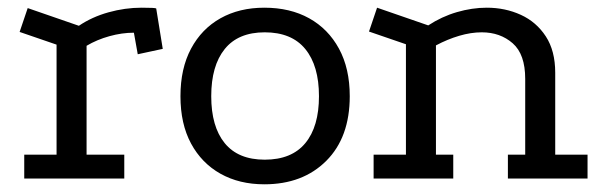

<svg xmlns="http://www.w3.org/2000/svg" viewBox="-20 -464 1570 499"><path d="M185 -397Q219 -420 262 -432Q305 -444 348 -444Q384 -444 386 -442L403 -337L338 -323L328 -379Q297 -379 264.5 -370Q232 -361 205 -345V-62H303V0H43V-62H127V-348L31 -381L52 -443Z M667 -444Q734 -444 783.5 -416.5Q833 -389 861 -337.5Q889 -286 889 -214Q889 -107 828 -46Q767 15 667 15Q602 15 553 -12.5Q504 -40 476.5 -91Q449 -142 449 -214Q449 -286 476.5 -337.5Q504 -389 553 -416.5Q602 -444 667 -444ZM668 -380Q599 -380 564 -336.5Q529 -293 529 -214Q529 -135 564 -92Q599 -49 668 -49Q738 -49 773.5 -92Q809 -135 809 -214Q809 -293 773.5 -336.5Q738 -380 668 -380Z M951 0V-62H1035V-349L939 -382L960 -444L1093 -398Q1128 -421 1167.5 -432.5Q1207 -444 1245 -444Q1293 -444 1333.5 -425.5Q1374 -407 1398.5 -369.5Q1423 -332 1423 -275V-62H1507V0H1300V-62H1345V-259Q1345 -323 1312.5 -351.5Q1280 -380 1232 -380Q1204 -380 1173.5 -371Q1143 -362 1113 -346V-62H1158V0Z"/></svg>

Font: Podkova VF Beta
Style: Regular
Weight: 400
Designer: Ilya Yudin
Foundry: Cyreal (www.cyreal.org)
Version: Version 2.100